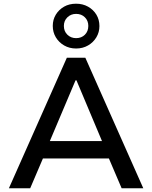

<svg xmlns="http://www.w3.org/2000/svg" viewBox="-20 -1017 822 1037"><path d="M28 0 341 -705H441L754 0H637L552 -199L604 -161H177L228 -199L143 0ZM388 -583 239 -231 214 -255H567L541 -231L393 -583ZM391 -755Q355 -755 326.5 -771.5Q298 -788 281.5 -815.5Q265 -843 265 -877Q265 -911 281.5 -938Q298 -965 326 -981Q354 -997 391 -997Q427 -997 455.5 -981Q484 -965 500.5 -938Q517 -911 517 -876Q517 -843 500.5 -815.5Q484 -788 455.5 -771.5Q427 -755 391 -755ZM391 -811Q420 -811 438.5 -829.5Q457 -848 457 -877Q457 -905 438.5 -923.5Q420 -942 391 -942Q363 -942 344 -923.5Q325 -905 325 -877Q325 -848 344 -829.5Q363 -811 391 -811Z"/></svg>

Font: Nunito Sans 7pt SemiBold
Style: Regular
Weight: 600
Designer: Vernon Adams
Foundry: Vernon Adams
Version: Version 3.101;gftools[0.9.27]